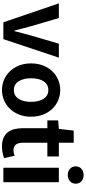

<svg xmlns="http://www.w3.org/2000/svg" viewBox="517 -1367 864 1938"><g transform="rotate(90 949.0 -398.0)"><path d="M14 -560H162L244 -281Q255 -239 266.5 -196.5Q278 -154 289 -111H294Q305 -154 316.5 -196.5Q328 -239 339 -281L421 -560H562L375 0H205Z M889 14Q836 14 787.5 -6Q739 -26 702 -63.5Q665 -101 642.5 -155.5Q620 -210 620 -279Q620 -349 642.5 -404Q665 -459 702 -496.5Q739 -534 787.5 -554Q836 -574 889 -574Q941 -574 990 -554Q1039 -534 1076 -496.5Q1113 -459 1135.5 -404Q1158 -349 1158 -279Q1158 -210 1135.5 -155.5Q1113 -101 1076 -63.5Q1039 -26 990 -6Q941 14 889 14ZM889 -106Q946 -106 977 -153Q1008 -200 1008 -279Q1008 -359 977 -406.5Q946 -454 889 -454Q832 -454 801 -406.5Q770 -359 770 -279Q770 -200 801 -153Q832 -106 889 -106Z M1458 14Q1408 14 1373 -1Q1338 -16 1316 -43.5Q1294 -71 1284 -110Q1274 -149 1274 -196V-444H1195V-553L1281 -560L1298 -710H1421V-560H1559V-444H1421V-196Q1421 -102 1497 -102Q1511 -102 1526 -105.5Q1541 -109 1552 -114L1576 -7Q1553 1 1524 7.5Q1495 14 1458 14Z M1673 -560H1819V0H1673ZM1747 -650Q1709 -650 1684 -672.5Q1659 -695 1659 -730Q1659 -766 1684 -788Q1709 -810 1747 -810Q1785 -810 1809.5 -788Q1834 -766 1834 -730Q1834 -695 1809.5 -672.5Q1785 -650 1747 -650Z"/></g></svg>

Font: SpoqaHanSansJP-Bold
Style: Regular
Weight: 700
Designer: [Source Han Sans]
Ryoko NISHIZUKA  (kana & ideographs); Paul D. Hunt (Latin, Greek & Cyrillic); Wenlong ZHANG  (bopomofo
Foundry: Spoqa (http://bi.spoqa.com)
Version: Version 1.002.20150607